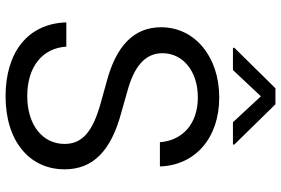

<svg xmlns="http://www.w3.org/2000/svg" viewBox="-176 -798 986 673"><g transform="rotate(90 316.5 -462.0)"><path d="M318 11C474 11 574 -72 574 -196C574 -296 509 -359 374 -395L300 -416C212 -440 167 -479 167 -539C167 -610 229 -663 322 -663C415 -663 473 -609 479 -530H564C560 -653 465 -738 322 -738C180 -738 76 -653 76 -534C76 -439 141 -378 261 -345L340 -323C442 -295 485 -258 485 -196C485 -119 419 -65 317 -65C215 -65 149 -118 144 -202H59C63 -67 164 11 318 11ZM148 -786H226L318 -884L409 -786H487V-791L346 -935H290L148 -791Z"/></g></svg>

Font: Wafeq
Style: Regular
Weight: 400
Designer: Rasmus Andersson & Azza Alameddine
Foundry: Google & TypeTogether
Version: Version 3.000;FEAKit 1.0